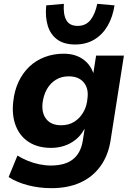

<svg xmlns="http://www.w3.org/2000/svg" viewBox="-20 -791 698 1001"><path d="M248 190Q185 190 126.5 175Q68 160 25 132L71 20Q95 35 124 47Q153 59 184.5 65.5Q216 72 245 72Q318 72 359 40.5Q400 9 411 -54L421 -117H419Q402 -85 374.5 -63Q347 -41 314.5 -30.5Q282 -20 247 -20Q178 -20 131 -50Q84 -80 62.5 -134.5Q41 -189 49 -261Q55 -318 76.5 -364Q98 -410 132.5 -443Q167 -476 213 -493.5Q259 -511 312 -511Q370 -511 410 -484Q450 -457 466 -411L467 -412L481 -501H626L557 -62Q545 18 504.5 74.5Q464 131 399.5 160.5Q335 190 248 190ZM299 -138Q338 -138 367 -156Q396 -174 414.5 -206Q433 -238 436 -278Q443 -330 416.5 -361.5Q390 -393 338 -393Q300 -393 271 -375Q242 -357 224.5 -326Q207 -295 202 -255Q196 -202 221.5 -170Q247 -138 299 -138ZM372 -559Q314 -559 278.5 -585Q243 -611 229 -657Q215 -703 221 -763L313 -771Q309 -717 325.5 -686.5Q342 -656 385 -656Q427 -656 451.5 -686.5Q476 -717 487 -771L577 -763Q568 -703 541.5 -657Q515 -611 472 -585Q429 -559 372 -559Z"/></svg>

Font: Nunito Sans 8pt ExtraBold
Style: Italic
Weight: 800
Italic angle: -9°
Version: Version 3.101;gftools[0.9.27]